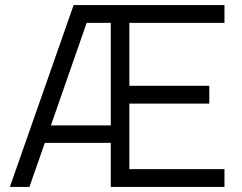

<svg xmlns="http://www.w3.org/2000/svg" viewBox="-20 -740 958 760"><path d="M418.5 -174.5H157.5L96.5 0H19L271.5 -720H868.5V-649.5H492V-400.5H808.5V-330H492V-70.5H868.5V0H418.5ZM418.5 -243.5V-649.5H323L181.5 -243.5Z"/></svg>

Font: Vela Sans
Style: Regular
Weight: 400
Designer: Principal design: Mikhail Sharanda - project Manrope.
Design modification: Ravid Balaliev
Foundry: Mikhail Sharanda
Version: Version 1.001